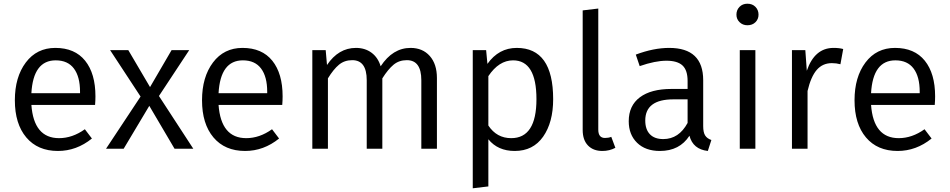

<svg xmlns="http://www.w3.org/2000/svg" viewBox="-20 -801 5117 1034"><path d="M494 -282Q494 -260 492 -236H149Q162 -57 298 -57Q370 -57 437 -105L475 -55Q392 12 292 12Q183 12 121.5 -61Q60 -134 60 -261Q60 -386 119 -464.5Q178 -543 278 -543Q383 -543 438.5 -474Q494 -405 494 -282ZM411 -299V-307Q411 -388 378 -432Q345 -476 280 -476Q159 -476 149 -299Z M836 -284 1021 0H920L784 -231L646 0H551L737 -281L573 -531H671L788 -332L904 -531H999Z M1502 -282Q1502 -260 1500 -236H1157Q1170 -57 1306 -57Q1378 -57 1445 -105L1483 -55Q1400 12 1300 12Q1191 12 1129.5 -61Q1068 -134 1068 -261Q1068 -386 1127 -464.5Q1186 -543 1286 -543Q1391 -543 1446.5 -474Q1502 -405 1502 -282ZM1419 -299V-307Q1419 -388 1386 -432Q1353 -476 1288 -476Q1167 -476 1157 -299Z M2191 -543Q2256 -543 2294.5 -499.5Q2333 -456 2333 -381V0H2249V-369Q2249 -477 2171 -477Q2129 -477 2099.5 -452.5Q2070 -428 2039 -379V0H1955V-369Q1955 -477 1877 -477Q1835 -477 1805.5 -452.5Q1776 -428 1746 -379V0H1662V-531H1734L1741 -451Q1803 -543 1897 -543Q1946 -543 1981 -517Q2016 -491 2030 -444Q2095 -543 2191 -543Z M2763 -543Q2959 -543 2959 -267Q2959 -142 2905 -65Q2851 12 2752 12Q2661 12 2610 -51V203L2526 213V-531H2598L2605 -457Q2666 -543 2763 -543ZM2733 -57Q2869 -57 2869 -267Q2869 -476 2743 -476Q2667 -476 2610 -391V-125Q2655 -57 2733 -57Z M3224 12Q3175 12 3146.5 -17.5Q3118 -47 3118 -101V-745L3202 -755V-103Q3202 -58 3238 -58Q3257 -58 3272 -64L3294 -5Q3262 12 3224 12Z M3767 -122Q3767 -88 3777.5 -71.5Q3788 -55 3811 -47L3792 12Q3712 3 3693 -70Q3640 12 3534 12Q3456 12 3411 -32Q3366 -76 3366 -148Q3366 -232 3426 -277Q3486 -322 3596 -322H3683V-365Q3683 -423 3655.5 -448.5Q3628 -474 3569 -474Q3509 -474 3425 -445L3404 -507Q3500 -543 3584 -543Q3767 -543 3767 -369ZM3552 -52Q3636 -52 3683 -139V-266H3607Q3455 -266 3455 -152Q3455 -104 3480 -78Q3505 -52 3552 -52Z M4005 -781Q4032 -781 4048.5 -764Q4065 -747 4065 -722Q4065 -698 4048.5 -681.5Q4032 -665 4005 -665Q3980 -665 3963 -681.5Q3946 -698 3946 -722Q3946 -747 3962.5 -764Q3979 -781 4005 -781ZM4048 -531V0H3964V-531Z M4469 -543Q4500 -543 4521 -537L4506 -455Q4484 -461 4460 -461Q4410 -461 4378.5 -424.5Q4347 -388 4329 -311V0H4245V-531H4317L4325 -420Q4367 -543 4469 -543Z M5016 -282Q5016 -260 5014 -236H4671Q4684 -57 4820 -57Q4892 -57 4959 -105L4997 -55Q4914 12 4814 12Q4705 12 4643.5 -61Q4582 -134 4582 -261Q4582 -386 4641 -464.5Q4700 -543 4800 -543Q4905 -543 4960.5 -474Q5016 -405 5016 -282ZM4933 -299V-307Q4933 -388 4900 -432Q4867 -476 4802 -476Q4681 -476 4671 -299Z"/></svg>

Font: Sedus Text
Style: Regular
Weight: 400
Designer: TypeMates
Foundry: TypeMates, Runge Thomsen GbR
Version: Version 4.202;PS 004.202;hotconv 1.0.88;makeotf.lib2.5.64775